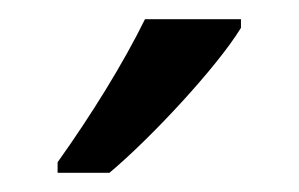

<svg xmlns="http://www.w3.org/2000/svg" viewBox="-20 -786 311 200"><path d="M231 -757V-766H131C109 -721 75 -666 40 -617V-606H94C137 -642 206 -716 231 -757Z"/></svg>

Font: Noto Sans Gurmukhi UI Condensed
Style: Regular
Weight: 400
Width: 3
Designer: Jelle Bosma - Monotype Design Team
Foundry: Monotype Imaging Inc.
Version: Version 2.004